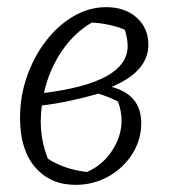

<svg xmlns="http://www.w3.org/2000/svg" viewBox="-20 -509 478 537"><path d="M191 8Q121 8 78.5 -41Q36 -90 36 -179Q36 -240 55.5 -295.5Q75 -351 108.5 -394.5Q142 -438 185.5 -463.5Q229 -489 277 -489Q330 -489 362.5 -459.5Q395 -430 395 -384Q395 -309 292 -266Q375 -244 375 -165Q375 -117 349.5 -77.5Q324 -38 282.5 -15Q241 8 191 8ZM337 -380Q337 -401 329 -426Q287 -443 237 -446Q188 -418 152.5 -365.5Q117 -313 103 -249Q337 -278 337 -380ZM94 -170Q94 -115 114 -65Q161 -35 223 -28Q267 -47 293.5 -87.5Q320 -128 320 -172Q320 -198 310 -225Q285 -238 255 -247Q213 -235 172.5 -226.5Q132 -218 97 -214Q94 -192 94 -170Z"/></svg>

Font: Piazzolla Light
Style: Italic
Weight: 300
Italic angle: -11.3°
Designer: Juan Pablo del Peral
Foundry: Huerta Tipografica
Version: Version 1.330